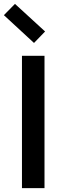

<svg xmlns="http://www.w3.org/2000/svg" viewBox="-37 -968 326 988"><path d="M192 0H76V-681H192ZM138 -747 -17 -890 40 -948 195 -806Z"/></svg>

Font: Gabarito Medium
Style: Regular
Weight: 500
Designer: Leandro Assis / Alvaro Franca / Felipe Casaprima
Foundry: Naipe Foundry
Version: Version 1.000